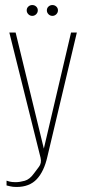

<svg xmlns="http://www.w3.org/2000/svg" viewBox="-20 -624 336 762"><path d="M46 118Q30 118 21 115.5Q12 113 6 112V93Q8 94 17.5 96.5Q27 99 42 99Q58 99 78 93.5Q98 88 115 64Q123 53 134.5 38Q146 23 141 2L17 -495H42L155 -30H153L262 -495H285L168 -2Q155 56 126 87Q97 118 46 118ZM108 -561Q99 -561 92.5 -567.5Q86 -574 86 -583Q86 -592 92.5 -598Q99 -604 108 -604Q117 -604 123.5 -598Q130 -592 130 -583Q130 -574 123.5 -567.5Q117 -561 108 -561ZM188 -561Q179 -561 172.5 -567.5Q166 -574 166 -583Q166 -592 172.5 -598Q179 -604 188 -604Q197 -604 203.5 -598Q210 -592 210 -583Q210 -574 203.5 -567.5Q197 -561 188 -561Z"/></svg>

Font: Alumni Sans SC Thin
Style: Regular
Weight: 100
Designer: Robert E. Leuschke
Foundry: Robert E. Leuschke
Version: Version 1.018